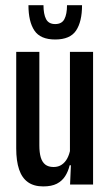

<svg xmlns="http://www.w3.org/2000/svg" viewBox="-20 -694 414 722"><path d="M128 -499V-147Q128 -120.5 133.2 -102.5Q138.5 -84.5 150.2 -75.2Q162 -66 181.5 -66Q199.5 -66 212.2 -74.8Q225 -83.5 233 -98.5Q241 -113.5 244.5 -133L263 -72.5H242Q236.5 -49.5 225 -31.5Q213.5 -13.5 193.8 -3.2Q174 7 142.5 7Q107.5 7 85 -9Q62.5 -25 51.8 -56.8Q41 -88.5 41 -136V-499ZM330 -499V0H243.5L247 -82.5L243 -86V-499ZM187.5 -545.5Q132 -545.5 109.5 -579Q87 -612.5 87 -674.5H143.5Q143.5 -641 153.2 -622.2Q163 -603.5 187.5 -603.5Q212.5 -603.5 222.2 -622.2Q232 -641 232 -674.5H288.5Q288.5 -612.5 266 -579Q243.5 -545.5 187.5 -545.5Z"/></svg>

Font: Anek Latin Condensed Medium
Style: Regular
Weight: 500
Width: 3
Designer: Yesha Goshar
Foundry: Ek Type
Version: Version 1.003